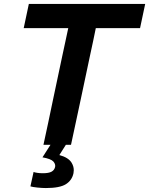

<svg xmlns="http://www.w3.org/2000/svg" viewBox="-20 -733 755 972"><path d="M200 0Q212.5 -57.5 224 -111.8Q235.5 -166 249.5 -233.5L296 -453Q304.5 -491.5 311.5 -525Q318.5 -558.5 325.5 -590.5H100L126 -713H715L689 -590.5H465Q458.5 -558.5 451.5 -525Q444 -491.5 436 -453L389.5 -233.5Q375 -166 363.5 -112Q352 -57.5 339.5 0ZM212 219Q194.5 219 169.5 216.5Q144.5 214 134 210.5L150 137.5Q155.5 140 168.5 142Q181.5 144 197 144Q227 144 241.2 136Q255.5 128 259 112Q259.5 109 259.5 106.5Q259.5 95.5 250 84.5Q237.5 71 195 63.5L251 -24H319L313.5 0L280.5 52Q325.5 64 342 90Q353.5 108.5 353.5 128.5Q353.5 136 352 144Q344.5 180 313.5 199.5Q282.5 219 212 219Z"/></svg>

Font: Heraclito SemiBold
Style: Italic
Weight: 600
Italic angle: -12°
Designer: Kostas Bartsokas (font) & Cristiano Sobral (main changes)
Foundry: Kostas Bartsokas (font) & Cristiano Sobral (main changes)
Version: Version 1.00;July 8, 2020;FontCreator 13.0.0.2655 64-bit